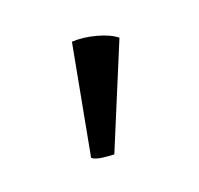

<svg xmlns="http://www.w3.org/2000/svg" viewBox="-51 -800 303 292"><g transform="rotate(-20 100.5 -654.5)"><path d="M91 -563Q83 -563 72 -564.5Q61 -566 56 -570L89 -746Q107 -747 127.5 -741.5Q148 -736 159 -727Z"/></g></svg>

Font: Arima Thin
Style: Regular
Weight: 400
Version: Version 1.100